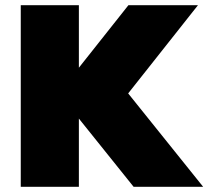

<svg xmlns="http://www.w3.org/2000/svg" viewBox="-20 -720 803 740"><path d="M284 -700V-459L475 -700H743L474 -360L763 0H495L284 -263V0H60V-700Z"/></svg>

Font: Fivo Sans Black
Style: Regular
Weight: 900
Designer: Alexander Slobzheninov
Foundry: Alexander Slobzheninov
Version: 1.0